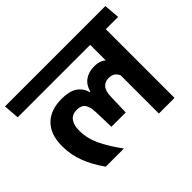

<svg xmlns="http://www.w3.org/2000/svg" viewBox="-158 -857 1076 1076"><g transform="rotate(-45 379.5 -319.0)"><path d="M683.5 -577H559.5V0H683.5ZM521.5 -544.5H781L773.5 -638H514.5ZM-15 -544.5H729L722 -638H-22ZM233 -444Q144.5 -444 95.5 -395.2Q46.5 -346.5 46.5 -254Q46.5 -185.5 70.5 -123.5Q94.5 -61.5 138.5 0H281V-2Q231 -70 203.5 -128.2Q176 -186.5 176 -248Q176 -293 194.5 -316.8Q213 -340.5 249 -340.5Q283 -340.5 298.5 -320.2Q314 -300 315.5 -255L319 -135.5H432.5L436 -255Q437 -300.5 454 -320.2Q471 -340 501.5 -340Q526 -340 541 -328Q556 -316 563 -294.5L570 -408.5Q558.5 -425.5 538.8 -434.5Q519 -443.5 489.5 -443.5Q445 -443.5 415 -421.5Q385 -399.5 375 -358.5H371Q359 -399.5 326 -421.8Q293 -444 233 -444Z"/></g></svg>

Font: Anek Devanagari Medium SemiBold
Style: Regular
Weight: 600
Version: Version 1.003